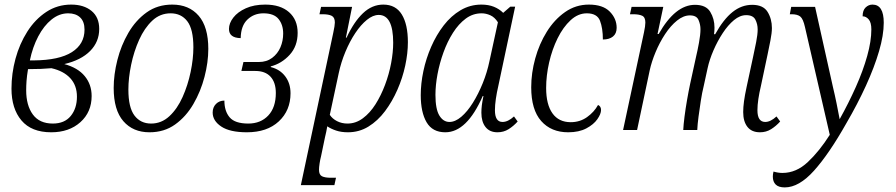

<svg xmlns="http://www.w3.org/2000/svg" viewBox="-20 -566 3903 836"><path d="M203 10Q117 10 73.5 -41.5Q30 -93 30 -180Q30 -246 47.5 -310.5Q65 -375 99 -428.5Q133 -482 181.5 -514Q230 -546 290 -546Q345 -546 378.5 -518.5Q412 -491 412 -440Q412 -384 372.5 -344Q333 -304 260 -287Q319 -271 349 -234.5Q379 -198 379 -148Q379 -78 330 -34Q281 10 203 10ZM277 -508Q238 -508 204.5 -481Q171 -454 146.5 -407.5Q122 -361 110 -303H128Q238 -304 293 -339Q348 -374 348 -437Q348 -472 329 -490Q310 -508 277 -508ZM210 -28Q261 -28 288 -61Q315 -94 315 -145Q315 -194 286 -225.5Q257 -257 204 -269Q183 -267 158 -266Q133 -265 102 -265Q97 -235 95.5 -213.5Q94 -192 94 -173Q94 -107 123 -67.5Q152 -28 210 -28Z M631 10Q559 10 517 -38.5Q475 -87 475 -183Q475 -241 491 -304.5Q507 -368 539 -423Q571 -478 618.5 -512Q666 -546 730 -546Q803 -546 845 -497.5Q887 -449 887 -353Q887 -295 870.5 -231.5Q854 -168 822 -113Q790 -58 742.5 -24Q695 10 631 10ZM638 -28Q683 -28 717.5 -60Q752 -92 775 -143.5Q798 -195 810 -252.5Q822 -310 822 -360Q822 -439 795.5 -473.5Q769 -508 723 -508Q677 -508 643 -476Q609 -444 586 -393Q563 -342 551 -284Q539 -226 539 -176Q539 -98 565.5 -63Q592 -28 638 -28Z M1055 10Q981 10 943.5 -15Q906 -40 906 -76Q906 -99 920.5 -113.5Q935 -128 957 -128Q957 -82 980 -55Q1003 -28 1061 -28Q1115 -28 1148 -63Q1181 -98 1181 -161Q1181 -207 1158 -232Q1135 -257 1092 -257H1031L1040 -296H1107Q1141 -296 1165 -314Q1189 -332 1201 -360Q1213 -388 1213 -420Q1213 -458 1193 -483Q1173 -508 1127 -508Q1086 -508 1057.5 -481Q1029 -454 1028 -400Q977 -401 977 -440Q977 -465 996 -489.5Q1015 -514 1050.5 -530Q1086 -546 1135 -546Q1201 -546 1238.5 -513Q1276 -480 1276 -423Q1276 -365 1241 -327Q1206 -289 1159 -277V-274Q1199 -264 1222 -233.5Q1245 -203 1245 -160Q1245 -85 1194 -37.5Q1143 10 1055 10Z M1290 240 1431 -423Q1438 -455 1438 -468Q1438 -490 1424.5 -497Q1411 -504 1385 -504H1371L1378 -536H1513L1486 -402H1489Q1521 -471 1560.5 -508.5Q1600 -546 1649 -546Q1703 -546 1729.5 -503Q1756 -460 1756 -382Q1756 -334 1744.5 -280.5Q1733 -227 1710.5 -175.5Q1688 -124 1656.5 -82Q1625 -40 1584.5 -15Q1544 10 1495 10Q1466 10 1443.5 2.5Q1421 -5 1405 -16Q1403 -4 1400.5 8Q1398 20 1395 32L1378 114Q1374 129 1371.5 146Q1369 163 1369 173Q1369 195 1382 201.5Q1395 208 1421 208H1443L1436 240ZM1493 -28Q1529 -28 1560 -51Q1591 -74 1615 -112Q1639 -150 1656.5 -196.5Q1674 -243 1683 -291Q1692 -339 1692 -380Q1692 -501 1629 -501Q1604 -501 1577.5 -479.5Q1551 -458 1527 -422Q1503 -386 1484 -340.5Q1465 -295 1455 -248L1416 -66Q1427 -49 1447.5 -38.5Q1468 -28 1493 -28Z M1919 10Q1863 10 1837.5 -33.5Q1812 -77 1812 -152Q1812 -202 1823.5 -256.5Q1835 -311 1857.5 -362.5Q1880 -414 1912 -455.5Q1944 -497 1985.5 -521.5Q2027 -546 2076 -546Q2107 -546 2130.5 -536.5Q2154 -527 2171 -510L2202 -537H2223L2150 -193Q2143 -163 2139 -135.5Q2135 -108 2135 -86Q2135 -35 2168 -35Q2192 -35 2218 -59L2234 -37Q2216 -17 2194.5 -3.5Q2173 10 2146 10Q2112 10 2094 -13Q2076 -36 2076 -75Q2076 -91 2078 -107.5Q2080 -124 2085 -148H2082Q2013 10 1919 10ZM1937 -35Q1962 -35 1988.5 -57.5Q2015 -80 2039 -118.5Q2063 -157 2082 -204Q2101 -251 2111 -299L2148 -469Q2134 -491 2115 -499.5Q2096 -508 2077 -508Q2039 -508 2008 -485Q1977 -462 1952.5 -423.5Q1928 -385 1911 -338Q1894 -291 1885 -243Q1876 -195 1876 -153Q1876 -91 1893 -63Q1910 -35 1937 -35Z M2454 10Q2380 10 2336.5 -39Q2293 -88 2293 -186Q2293 -248 2310.5 -311.5Q2328 -375 2361 -428Q2394 -481 2440.5 -513.5Q2487 -546 2544 -546Q2605 -546 2635 -515.5Q2665 -485 2665 -445Q2665 -420 2649 -407Q2633 -394 2605 -394Q2605 -443 2592.5 -475.5Q2580 -508 2535 -508Q2497 -508 2464.5 -478Q2432 -448 2408 -399.5Q2384 -351 2371 -294Q2358 -237 2358 -183Q2358 -111 2385.5 -72.5Q2413 -34 2465 -34Q2505 -34 2536 -56Q2567 -78 2584 -109Q2597 -103 2597 -87Q2597 -70 2581 -47Q2565 -24 2533 -7Q2501 10 2454 10Z M3289 10Q3253 10 3234.5 -13.5Q3216 -37 3216 -78Q3216 -99 3219.5 -125Q3223 -151 3231 -188L3259 -318Q3266 -350 3272.5 -383Q3279 -416 3279 -438Q3279 -461 3269 -480.5Q3259 -500 3229 -500Q3202 -500 3176 -478.5Q3150 -457 3127 -422Q3104 -387 3086.5 -346.5Q3069 -306 3061 -269L3044 -191Q3037 -163 3031.5 -127.5Q3026 -92 3021.5 -58Q3017 -24 3016 0H2955Q2956 -23 2960.5 -58Q2965 -93 2971.5 -130.5Q2978 -168 2985 -201L3011 -320Q3017 -345 3023.5 -380Q3030 -415 3030 -439Q3030 -459 3021.5 -479Q3013 -499 2984 -499Q2956 -499 2928 -476.5Q2900 -454 2876 -417.5Q2852 -381 2834.5 -339Q2817 -297 2809 -260L2754 0H2693L2784 -425Q2790 -453 2790 -468Q2790 -491 2776 -497.5Q2762 -504 2737 -504H2723L2730 -536H2868L2843 -418H2848Q2920 -545 3006 -545Q3054 -545 3072.5 -514.5Q3091 -484 3091 -446Q3091 -439 3090.5 -431.5Q3090 -424 3089 -417H3094Q3130 -482 3169.5 -513.5Q3209 -545 3255 -545Q3303 -545 3322 -514.5Q3341 -484 3341 -444Q3341 -423 3334.5 -389.5Q3328 -356 3322 -328L3293 -191Q3286 -162 3282 -135Q3278 -108 3278 -86Q3278 -35 3312 -35Q3335 -35 3361 -59L3377 -37Q3359 -17 3337.5 -3.5Q3316 10 3289 10Z M3397 250Q3370 250 3357.5 237.5Q3345 225 3345 203Q3345 192 3348 181Q3368 187 3387 187Q3447 187 3497.5 139.5Q3548 92 3593 21L3485 -448Q3477 -484 3464.5 -494Q3452 -504 3427 -504H3419L3425 -536H3529L3607 -186Q3615 -153 3622.5 -116Q3630 -79 3636 -47Q3675 -117 3706.5 -187.5Q3738 -258 3756 -322.5Q3774 -387 3774 -438Q3774 -468 3762.5 -481.5Q3751 -495 3736 -495Q3736 -521 3749 -533.5Q3762 -546 3779 -546Q3828 -546 3828 -467Q3828 -413 3807.5 -343Q3787 -273 3750.5 -193Q3714 -113 3665 -29Q3590 104 3524.5 177Q3459 250 3397 250Z"/></svg>

Font: Noto Serif Condensed Light
Style: Italic
Weight: 300
Width: 3
Italic angle: -12°
Designer: Monotype Design Team
Foundry: Monotype Imaging Inc.
Version: Version 2.014; ttfautohint (v1.8.4.7-5d5b)